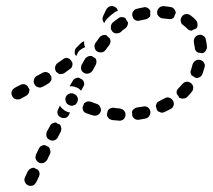

<svg xmlns="http://www.w3.org/2000/svg" viewBox="-20 -587 696 627"><path d="M109 -22Q108 -29 103 -33Q100 -34 97 -36Q94 -37 92 -39Q89 -39 87 -39Q85 -39 83 -38Q79 -36 76 -34Q73 -31 71 -28L62 -9Q58 -1 61 7Q64 14 71 18Q75 20 79 20Q83 20 87 19Q90 18 93 15Q96 12 98 9L107 -10Q110 -16 109 -22ZM144 -96Q143 -103 139 -107Q136 -108 133 -110Q130 -111 127 -113Q125 -113 123 -113Q120 -112 118 -112Q114 -110 111 -108Q109 -105 107 -102L98 -83Q96 -79 96 -75Q95 -71 97 -67Q98 -64 101 -61Q103 -58 107 -56Q111 -54 115 -54Q119 -54 122 -55Q126 -56 129 -59Q132 -62 134 -65L143 -84Q146 -90 144 -96ZM180 -170Q179 -176 175 -181Q171 -182 168 -183Q166 -185 163 -187Q157 -187 151 -184Q145 -181 143 -175L133 -157Q130 -149 132 -141Q135 -133 143 -130Q150 -126 158 -129Q166 -132 169 -139L179 -158Q181 -164 180 -170ZM371 -233Q375 -232 379 -230Q382 -229 385 -226Q387 -223 389 -219Q390 -215 390 -211Q389 -203 383 -197Q376 -192 368 -193Q358 -194 346 -195Q342 -196 338 -198Q335 -200 333 -203Q331 -206 330 -208Q329 -211 329 -213Q329 -215 330 -217Q331 -221 332 -226Q335 -231 340 -233Q346 -236 352 -235Q362 -233 371 -233ZM420 -233Q423 -235 427 -236Q437 -237 447 -239Q455 -241 462 -237Q469 -232 471 -224Q472 -216 468 -209Q464 -202 456 -200Q445 -198 434 -196Q427 -195 421 -198Q415 -202 412 -208Q412 -209 412 -209Q412 -215 411 -221Q412 -223 412 -225Q413 -226 414 -228Q417 -231 420 -233ZM190 -227 191 -226Q198 -222 205 -220Q207 -220 209 -220L205 -212Q202 -205 194 -202Q186 -200 178 -204Q171 -207 168 -215Q166 -223 170 -230L176 -243Q177 -240 178 -238Q183 -232 190 -227ZM269 -256Q272 -256 276 -255Q286 -251 295 -248Q303 -246 307 -238Q311 -231 309 -223Q306 -215 299 -211Q291 -208 284 -210Q273 -213 263 -217Q256 -219 252 -225Q249 -231 250 -238Q250 -238 250 -238Q253 -244 255 -250Q256 -251 258 -252Q259 -253 261 -254Q265 -256 269 -256ZM518 -266Q521 -268 525 -269Q529 -269 533 -268Q537 -267 540 -264Q543 -262 545 -258Q549 -251 547 -243Q545 -235 537 -231Q527 -226 517 -221Q513 -219 509 -219Q506 -219 502 -221Q499 -222 497 -223Q495 -225 493 -227Q493 -228 492 -229Q491 -235 489 -239Q489 -245 492 -250Q495 -255 501 -257Q509 -262 518 -266ZM217 -282Q213 -283 209 -282Q206 -281 202 -279Q199 -277 197 -274Q192 -267 194 -259Q195 -250 202 -246L203 -245Q207 -243 211 -242Q214 -241 218 -242Q222 -243 226 -245Q229 -247 231 -251Q233 -254 234 -258Q235 -262 234 -266Q233 -270 231 -273Q229 -276 226 -278L224 -279Q221 -281 217 -282ZM54 -268 65 -274Q69 -276 71 -279Q74 -282 75 -286Q76 -289 76 -291Q76 -294 76 -296Q74 -298 73 -300Q71 -303 70 -306Q65 -311 59 -312Q53 -313 47 -310L35 -304L28 -300Q21 -296 18 -288Q16 -280 20 -273Q23 -266 31 -263Q39 -261 47 -264ZM576 -313Q581 -319 589 -320Q598 -321 604 -315Q607 -313 609 -309Q611 -306 611 -302Q611 -298 610 -294Q609 -290 606 -287Q599 -278 591 -270Q588 -267 584 -266Q580 -265 576 -265Q573 -265 571 -266Q568 -266 565 -268Q565 -269 565 -269Q562 -275 558 -279Q556 -284 557 -290Q559 -295 563 -299Q570 -306 576 -313ZM226 -331Q232 -334 238 -333Q241 -331 243 -330Q246 -328 249 -327Q251 -325 252 -323Q253 -321 254 -319Q255 -315 255 -311Q254 -307 252 -304L245 -291Q242 -294 238 -297L237 -298Q230 -302 222 -304Q215 -306 207 -305L217 -322Q220 -328 226 -331ZM144 -320Q147 -323 148 -327Q148 -329 148 -332Q148 -335 148 -337Q146 -339 145 -341Q143 -344 141 -347Q136 -351 130 -352Q124 -352 118 -349Q110 -344 100 -339Q93 -335 91 -327Q88 -319 93 -311Q94 -308 98 -305Q101 -303 105 -302Q108 -301 112 -301Q116 -302 120 -304Q130 -309 139 -315Q142 -317 144 -320ZM602 -352Q602 -356 604 -359Q607 -368 609 -377Q612 -385 619 -389Q626 -394 634 -391Q638 -390 641 -388Q644 -386 646 -382Q648 -379 649 -375Q649 -371 648 -367Q645 -356 641 -345Q638 -338 632 -335Q625 -331 618 -333Q613 -337 607 -340Q606 -341 605 -342Q604 -343 604 -344Q602 -348 602 -352ZM216 -372Q218 -379 215 -385Q214 -387 213 -388Q210 -391 208 -394Q202 -398 196 -398Q190 -397 185 -393Q177 -387 168 -381Q162 -377 160 -368Q159 -360 163 -353Q166 -350 169 -348Q172 -346 176 -345Q180 -345 184 -346Q188 -346 191 -349Q200 -355 209 -362Q215 -366 216 -372ZM295 -386Q295 -392 291 -397Q287 -399 284 -401Q282 -402 280 -404Q274 -405 268 -403Q261 -400 258 -395Q253 -386 247 -376Q245 -373 245 -369Q244 -365 245 -361Q246 -357 248 -354Q251 -351 254 -349Q261 -345 269 -347Q277 -349 282 -356Q287 -366 292 -374Q295 -379 295 -386ZM241 -423Q248 -429 256 -432Q257 -432 258 -433Q258 -434 257 -435Q254 -443 255 -452Q252 -451 249 -450Q247 -448 244 -446Q237 -439 230 -432Q224 -426 224 -418Q223 -410 229 -404L232 -410Q235 -418 241 -423ZM613 -449Q612 -457 616 -464Q621 -471 629 -473Q637 -475 644 -470Q651 -466 652 -458Q655 -446 656 -433Q656 -429 654 -426Q653 -422 650 -419Q648 -417 646 -415Q643 -414 640 -413Q640 -413 640 -413Q633 -415 627 -415Q622 -417 619 -422Q616 -426 616 -432Q615 -440 613 -449ZM341 -451Q341 -457 338 -462Q334 -465 330 -469Q329 -470 329 -471Q322 -474 316 -472Q309 -470 305 -465Q298 -456 292 -447Q287 -440 289 -432Q290 -424 297 -419Q304 -415 312 -416Q320 -417 325 -424Q331 -433 337 -440Q340 -445 341 -451ZM396 -503Q398 -508 398 -514Q393 -519 391 -526Q386 -531 379 -531Q371 -532 366 -527Q357 -521 348 -513Q342 -507 342 -499Q341 -491 347 -484Q352 -478 361 -478Q369 -478 375 -483Q382 -490 390 -495Q394 -499 396 -503ZM597 -489Q593 -491 591 -494Q585 -500 578 -505Q571 -510 570 -518Q569 -526 574 -533Q579 -540 587 -541Q595 -542 602 -537Q612 -530 620 -521Q625 -515 625 -507Q626 -500 621 -494Q615 -492 609 -489Q608 -488 607 -487Q606 -487 606 -487Q605 -487 605 -487Q601 -487 597 -489ZM317 -535 327 -556Q331 -563 338 -566Q346 -569 354 -565Q358 -563 361 -560Q364 -556 365 -552Q358 -550 352 -545Q342 -538 333 -529Q327 -524 323 -517Q322 -514 321 -512Q316 -516 315 -523Q314 -529 317 -535ZM463 -527Q460 -525 456 -524Q446 -522 437 -520Q434 -519 430 -519Q426 -519 422 -521Q419 -523 416 -526Q414 -529 413 -533Q410 -541 414 -548Q418 -556 426 -558Q437 -561 449 -563Q456 -565 462 -561Q468 -558 471 -551Q471 -550 471 -550Q470 -544 471 -538Q471 -536 470 -535Q470 -533 469 -532Q466 -529 463 -527ZM512 -527Q508 -527 504 -529Q501 -531 498 -534Q495 -537 494 -540Q493 -544 493 -548Q494 -556 500 -562Q506 -567 514 -567Q526 -566 537 -564Q545 -563 549 -557Q554 -551 554 -544Q550 -538 549 -532Q548 -531 548 -530Q545 -527 540 -525Q535 -524 530 -525Q521 -526 512 -527Z"/></svg>

Font: FRB American Cursive Dashed
Style: Bold Italic
Weight: 700
Italic angle: -25°
Version: Version 2.0;Modular Font Editor K font №1